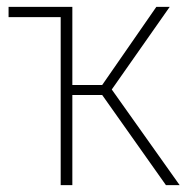

<svg xmlns="http://www.w3.org/2000/svg" viewBox="-20 -540 568 560"><path d="M504 0H464L278 -263H191V0H157V-490H5V-520H191V-292H278L436 -520H475L306 -279Z"/></svg>

Font: FiraSans
Style: Regular
Weight: 200
Designer: Carrois Corporate & Edenspiekermann AG
Foundry: Carrois Corporate GbR & Edenspiekermann AG
Version: Version 3.106;PS 003.106;hotconv 1.0.70;makeotf.lib2.5.58329